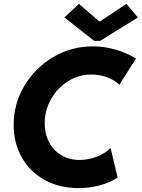

<svg xmlns="http://www.w3.org/2000/svg" viewBox="-20 -968 735 996"><path d="M50.8 -320.8Q50.8 -428.7 106.2 -522.5Q161.6 -616.2 255.9 -671.9Q350.1 -727.5 461.4 -727.5Q520.5 -727.5 578.6 -710.9Q636.7 -694.3 685.5 -664.6L599.1 -528.3Q573.2 -553.2 534.9 -567.4Q496.6 -581.5 454.6 -581.5Q388.2 -581.5 332.3 -546.1Q276.4 -510.7 244.1 -452.4Q211.9 -394 211.9 -328.6Q211.9 -272.9 234.9 -229.7Q257.8 -186.5 299.1 -162.4Q340.3 -138.2 392.6 -138.2Q437 -138.2 481.2 -154.8Q525.4 -171.4 553.7 -200.7L590.3 -46.4Q547.9 -20 496.1 -6.1Q444.3 7.8 388.2 7.8Q287.6 7.8 210.9 -34.9Q134.3 -77.6 92.5 -152.3Q50.8 -227.1 50.8 -320.8ZM314 -877.4 389.6 -947.8 494.6 -857.4H499.5L635.7 -947.8L695.3 -877.4L499 -755.9H468.8Z"/></svg>

Font: Reddit Sans Chocolate ExBold
Style: Italic
Weight: 800
Italic angle: -11.25°
Designer: Stephen Hutchings
Version: Version 1.013